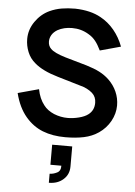

<svg xmlns="http://www.w3.org/2000/svg" viewBox="-67 -816 819 1163"><g transform="rotate(5 343.0 -234.0)"><path d="M512.5 -526Q504 -543 496 -556.8Q488 -570.5 479 -581.8Q470 -593 459.8 -602Q449.5 -611 436.5 -618.5Q390.5 -647 334.5 -647Q284 -647 246 -626Q223.5 -612.5 212.2 -593.8Q201 -575 201 -554Q201 -526.5 219 -509.5Q241 -487 309.5 -466.5L440.5 -429Q488.5 -414.5 520.8 -397.8Q553 -381 578 -357.5Q611 -326 628.5 -286.5Q646 -247 646 -203Q646 -154 620.5 -107.5Q595 -62 552 -32.5Q512.5 -5.5 462.8 5Q413 15.5 350 15.5Q272.5 15.5 212.5 -8Q152.5 -31.5 107.5 -84.5Q61 -139.5 39.5 -226L166.5 -260.5Q177.5 -203 207.5 -165.5Q229.5 -136 270.5 -118.5Q311.5 -102 354 -102Q387 -102 422.5 -111Q458 -120 478 -135.5Q512.5 -161.5 512.5 -207.5Q512.5 -244 487.5 -266.5Q458 -292.5 412.5 -304L274 -345Q179 -372.5 131 -414.5Q99.5 -440.5 84 -478.5Q68.5 -516.5 68.5 -557.5Q68.5 -614.5 102.5 -663.5Q136.5 -712.5 187.5 -736.5Q223.5 -753 261 -759.2Q298.5 -765.5 342.5 -765.5Q437 -763 499 -728Q546 -702.5 581.8 -659.5Q617.5 -616.5 638.5 -560.5ZM275 299V244Q296.5 244 319.5 232.5Q342.5 221.5 341.5 189.5H275V67.5H397V189.5Q397 238.5 362.5 268.5Q328.5 299 275 299Z"/></g></svg>

Font: Russisch Sans
Style: Bold
Weight: 700
Designer: Michael Sharanda (font) & Cristiano Sobral (main changes)
Foundry: Michael Sharanda
Version: Version 2.00;September 8, 2020;FontCreator 13.0.0.2681 64-bi